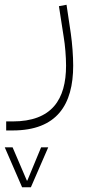

<svg xmlns="http://www.w3.org/2000/svg" viewBox="-94 -309 372 808"><path d="M-1 479H36L109 311H79L21 451H19L-41 311H-74ZM-68 240H-41C146 240 214 131 214 -33C214 -73 210 -126 204 -168L186 -289L154 -283L174 -154C180 -119 184 -69 184 -33C184 109 125 202 -41 202H-68Z"/></svg>

Font: IBM Plex Arabic ExtraLight
Style: Regular
Weight: 200
Designer: Mike Abbink, Paul van der Laan, Pieter van Rosmalen, Wael Morcos, Khajak Apelian
Foundry: Bold Monday
Version: Version 1.0